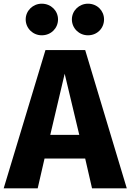

<svg xmlns="http://www.w3.org/2000/svg" viewBox="-34 -1019 706 1039"><path d="M192 -999C144 -999 105 -961 105 -914C105 -866 144 -828 192 -828C242 -828 280 -866 280 -914C280 -961 242 -999 192 -999ZM442 -999C394 -999 355 -961 355 -914C355 -866 394 -828 442 -828C492 -828 529 -866 529 -914C529 -961 492 -999 442 -999ZM464 0H652L427 -748H212L-14 0H170L207 -161H427ZM238 -289 316 -620 395 -289Z"/></svg>

Font: Glow Sans SC Normal ExtraBold
Style: Regular
Weight: 800
Designer: Ryoko NISHIZUKA (kana, bopomofo & ideographs); Paul D. Hunt (Latin, Greek & Cyrillic); Sandoll Communications, Soo-young
Version: Version 0.93